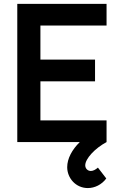

<svg xmlns="http://www.w3.org/2000/svg" viewBox="-20 -740 625 1000"><path d="M535 -113H190.5V-316.5H475V-429.5H190.5V-607H535V-720H70V0H395.5C355.5 39 330 86 330 130.5C330 187.5 374.5 239.5 437.5 239.5C473.5 239.5 510 221.5 533.5 189.5L490 133C477.5 144 464.5 150.5 453 150.5C437 150.5 424 138 424 121C424 87 474 32.5 535 0Z"/></svg>

Font: Eudonet
Style: Bold
Weight: 700
Designer: Mikhail Sharanda
Foundry: Mikhail Sharanda
Version: Version 4.503;Glyphs 3.1.2 (3151)